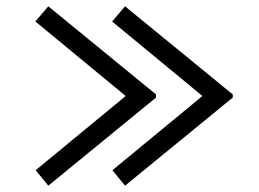

<svg xmlns="http://www.w3.org/2000/svg" viewBox="-20 -634 821 608"><path d="M133 -46 93 -95 378 -330 92 -566 133 -614 474 -335V-325ZM376 -46 336 -95 621 -330 335 -566 376 -614 717 -335V-325Z"/></svg>

Font: Zaghawa Beria
Style: Regular
Weight: 400
Designer: Anonymous
Foundry: Designed by a volunteer who chooses to remain anonymous, in cooperation with SIL International and the Mission Protestan
Version: Version 1.001